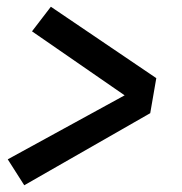

<svg xmlns="http://www.w3.org/2000/svg" viewBox="-20 -624 540 570"><path d="M52 -74 3 -151 350 -341 75 -531 131 -604 444 -392 426 -288Z"/></svg>

Font: Iosevka Curly Slab Semibold
Style: Italic
Weight: 600
Italic angle: -9°
Monospace: yes
Designer: Belleve Invis
Foundry: Belleve Invis
Version: Version 22.1.2; ttfautohint (v1.8.4)